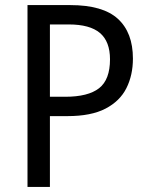

<svg xmlns="http://www.w3.org/2000/svg" viewBox="-20 -734 586 754"><path d="M256 -714Q384 -714 443 -660Q502 -606 502 -504Q502 -439 476.5 -388Q451 -337 394.5 -307.5Q338 -278 245 -278H176V0H88V-714ZM250 -638H176V-354H236Q326 -354 369 -387.5Q412 -421 412 -501Q412 -571 372.5 -604.5Q333 -638 250 -638Z"/></svg>

Font: Noto Sans Tamil SemiCondensed
Style: Regular
Weight: 400
Width: 4
Designer: Jelle Bosma - Monotype Design Team
Foundry: Monotype Imaging Inc.
Version: Version 2.004; ttfautohint (v1.8.4.7-5d5b)